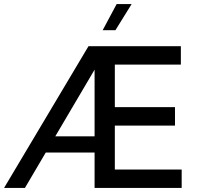

<svg xmlns="http://www.w3.org/2000/svg" viewBox="-21 -928 978 948"><path d="M-1 0H102L205 -175H446V0H876V-91H546V-308H843V-399H546V-609H872V-700H416ZM486 -779H549L629 -908H555ZM252 -255 446 -584V-255Z"/></svg>

Font: Chess Sans Medium
Style: Regular
Weight: 500
Designer: Wolf Bōese
Foundry: Wolf Bōese
Version: Version 7.223;Glyphs 3.3 (3306)